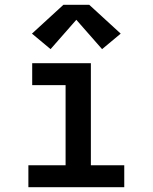

<svg xmlns="http://www.w3.org/2000/svg" viewBox="-20 -785 640 805"><path d="M99 0V-92H255V-428H115V-520H361V-92H501V0ZM192 -579 114 -644 246 -765H354L486 -644L408 -579L300 -702Z"/></svg>

Font: Zed Mono Semibold Extended
Style: Regular
Weight: 600
Width: 7
Monospace: yes
Designer: Belleve Invis
Foundry: Belleve Invis
Version: Version 1.0.0; ttfautohint (v1.8.4)